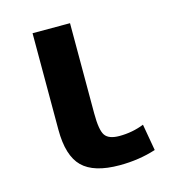

<svg xmlns="http://www.w3.org/2000/svg" viewBox="-85 -594 624 678"><g transform="rotate(-15 226.5 -255.0)"><path d="M231 -520V-190Q231 -129 244.5 -109.5Q258 -90 297 -90Q344 -90 387 -107L404 -10Q342 10 271 10Q177 10 135.5 -31Q94 -72 94 -167V-520Z"/></g></svg>

Font: Mplus 1p Bold
Style: Bold
Weight: 700
Version: Version 1.061